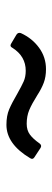

<svg xmlns="http://www.w3.org/2000/svg" viewBox="197 -592 163 597"><g transform="rotate(90 278.5 -293.5)"><path d="M271 -266Q248 -279 233.5 -285.5Q219 -292 200 -292Q155 -292 129 -251Q124 -241 115 -247L88 -263Q80 -268 83 -277Q99 -312 128.5 -333.5Q158 -355 195 -355Q219 -355 237.5 -348Q256 -341 276 -328Q303 -311 322 -303Q341 -295 365 -295Q385 -295 398.5 -305Q412 -315 426 -335Q432 -343 440 -338L469 -319Q477 -314 472 -306Q428 -232 368 -232Q340 -232 320 -240.5Q300 -249 271 -266Z"/></g></svg>

Font: Barlow Condensed
Style: Regular
Weight: 400
Width: 3
Designer: Jeremy Tribby
Foundry: Tribby Type
Version: Version 1.500